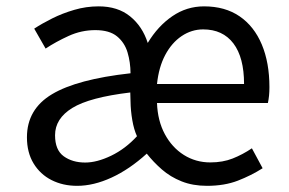

<svg xmlns="http://www.w3.org/2000/svg" viewBox="-20 -577 917 610"><path d="M225 13.4Q179.8 13.4 143.7 -4.9Q107.6 -23.2 86.6 -57.9Q65.6 -92.5 65.6 -140.7Q65.6 -230.1 145.3 -277.7Q225 -325.4 394.7 -344.2Q394.5 -379.4 385.2 -410.5Q375.9 -441.7 351.8 -461.5Q327.7 -481.3 282.8 -481.3Q238.5 -481.3 198 -462.8Q157.5 -444.3 124.9 -422.7L88.7 -486Q113.5 -502.3 145.9 -518.5Q178.3 -534.7 216 -545.7Q253.6 -556.8 293.4 -556.8Q354.3 -556.8 393.4 -525Q432.5 -493.3 449.4 -440.6Q481.5 -494 527.3 -525.4Q573.1 -556.8 628.2 -556.8Q695 -556.8 741.3 -525.1Q787.5 -493.4 811.8 -435.5Q836 -377.7 836 -300.1Q836 -285.9 834.8 -273.3Q833.5 -260.7 831.1 -249.7H478.8Q480.9 -193.2 503.7 -150.8Q526.5 -108.4 564.1 -84.7Q601.8 -61 648.2 -61Q687.8 -61 719.1 -73.4Q750.5 -85.8 780.3 -105.8L814.4 -42.5Q778 -19.4 735.6 -3Q693.1 13.4 637.7 13.4Q592.4 13.4 556.9 -0.8Q521.4 -14.9 494.3 -38.6Q467.3 -62.2 446.3 -88.9Q391.4 -39 334.4 -12.8Q277.4 13.4 225 13.4ZM250.7 -60.6Q288 -60.6 333.2 -82.3Q378.3 -104.1 415.2 -144.2Q405.5 -165.1 400.3 -195.3Q395.1 -225.5 394.7 -255.3L393.9 -283.2Q264.4 -267.7 209.7 -234Q154.9 -200.3 154.9 -147.4Q154.9 -100.4 182.5 -80.5Q210.1 -60.6 250.7 -60.6ZM478.8 -310.1H755.4Q755.4 -394.3 721.6 -439Q687.7 -483.6 625.4 -483.6Q588.6 -483.6 557 -462.3Q525.5 -441.1 504.9 -402.3Q484.4 -363.6 478.8 -310.1Z"/></svg>

Font: Noto Sans HK Thin
Style: Regular
Weight: 100
Designer: Ryoko NISHIZUKA 西塚涼子 (kana, bopomofo & ideographs); Paul D. Hunt (Latin, Greek & Cyrillic); Sandoll Communications 산돌커뮤니
Foundry: Adobe
Version: Version 2.004-H2;hotconv 1.0.118;makeotfexe 2.5.65603